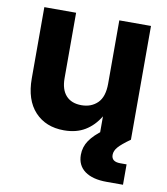

<svg xmlns="http://www.w3.org/2000/svg" viewBox="-81 -584 747 857"><g transform="rotate(10 292.5 -156.0)"><path d="M231.9 10.7Q149.4 10.7 100.1 -42.2Q50.8 -95.2 50.8 -192.9V-515.6H194.8V-219.2Q194.8 -167.5 219.5 -140.4Q244.1 -113.3 289.6 -113.3Q334 -113.3 362.3 -141.1Q390.6 -168.9 390.6 -229V-515.6H534.2V0H393.1V-81.1Q366.7 -37.1 327.1 -13.2Q287.6 10.7 231.9 10.7ZM459.5 204.1Q396 204.1 360.8 178.5Q325.7 152.8 325.7 105Q325.7 69.3 345.9 39.6Q366.2 9.8 407.7 -20L534.2 0Q495.1 27.8 480.2 45.2Q465.3 62.5 465.3 80.6Q465.3 111.8 505.4 111.8H534.2V204.1Z"/></g></svg>

Font: Inter Display
Style: Bold
Weight: 700
Designer: Rasmus Andersson
Foundry: rsms
Version: Version 4.001;git-9221beed3